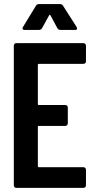

<svg xmlns="http://www.w3.org/2000/svg" viewBox="-20 -909 456 929"><path d="M224.1 -835Q220.7 -839.8 217.8 -835L183.1 -772Q178.2 -764.2 168 -764.2H99.1Q92.3 -764.2 89.8 -767.8Q87.4 -771.5 90.8 -777.8L153.8 -880.9Q158.2 -889.2 168 -889.2H271Q280.3 -889.2 285.2 -880.9L351.1 -777.8Q353 -772 353 -771Q353 -764.2 342.8 -764.2H272.9Q262.7 -764.2 257.8 -772ZM396 -611.8Q396 -606.9 392.6 -603.5Q389.2 -600.1 383.8 -600.1H168Q163.1 -600.1 163.1 -595.2V-405.8Q163.1 -400.9 168 -400.9H295.9Q301.3 -400.9 304.7 -397.5Q308.1 -394 308.1 -389.2V-312Q308.1 -306.6 304.4 -303.2Q300.8 -299.8 295.9 -299.8H168Q163.1 -299.8 163.1 -294.9V-105Q163.1 -100.1 168 -100.1H383.8Q388.7 -100.1 392.3 -96.4Q396 -92.8 396 -87.9V-12.2Q396 -6.8 392.3 -3.4Q388.7 0 383.8 0H59.1Q53.7 0 50.3 -3.4Q46.9 -6.8 46.9 -12.2V-688Q46.9 -693.4 50.3 -696.8Q53.7 -700.2 59.1 -700.2H383.8Q388.7 -700.2 392.3 -696.8Q396 -693.4 396 -688Z"/></svg>

Font: Barlow Condensed SemiBold
Style: Regular
Weight: 600
Width: 3
Designer: Jeremy Tribby
Foundry: Tribby Type
Version: Version 1.422;hotconv 1.0.109;makeotfexe 2.5.65596